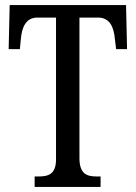

<svg xmlns="http://www.w3.org/2000/svg" viewBox="-20 -734 534 754"><path d="M116 0H375V-41H360C322 -41 292 -50 292 -113V-665H365C412 -665 427 -626 431 -582L436 -541H479L475 -714H18L14 -541H58L62 -582C66 -626 81 -665 127 -665H200V-108C200 -49 169 -41 131 -41H116Z"/></svg>

Font: Noto Serif Devanagari ExtraCondensed
Style: Regular
Weight: 400
Width: 2
Designer: Universal Thirst, Indian Type Foundry and the Monotype Design Team
Foundry: Monotype Imaging Inc.
Version: Version 2.004